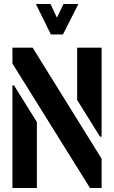

<svg xmlns="http://www.w3.org/2000/svg" viewBox="-20 -938 569 958"><path d="M234 -766 159 -918H232L264 -850L297 -918H371L294 -766ZM429 0 42 -621V-700H143L487 -146V0ZM42 0V-512H50L164 -329V0ZM479 -256 365 -439V-700H487V-256Z"/></svg>

Font: Stick No Bills
Style: Bold
Weight: 700
Version: Version 2.000